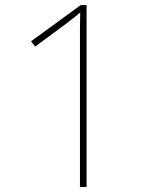

<svg xmlns="http://www.w3.org/2000/svg" viewBox="-20 -734 610 754"><path d="M320 0H294V-563Q294 -592 294 -614Q294 -636 294.5 -654Q295 -672 295 -685Q283 -675 271.5 -665.5Q260 -656 241 -642L118 -551L102 -572L297 -714H320Z"/></svg>

Font: Noto Sans Hebrew Thin
Style: Regular
Weight: 250
Designer: Monotype Design Team
Foundry: Monotype Imaging Inc.
Version: Version 2.003